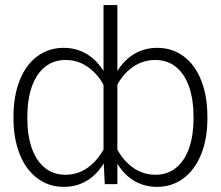

<svg xmlns="http://www.w3.org/2000/svg" viewBox="-20 -727 872 758"><path d="M599.6 10.7Q550.3 10.7 510.5 -12.7Q470.7 -36.1 443.4 -80.6V0H393.6L389.6 -82Q362.3 -37.1 322.3 -13.2Q282.2 10.7 232.4 10.7Q172.9 10.7 127.7 -22.9Q82.5 -56.6 57.9 -118.2Q33.2 -179.7 33.2 -259.8V-265.6Q33.2 -347.7 57.6 -409.4Q82 -471.2 127 -504.6Q171.9 -538.1 231.4 -538.1Q281.2 -538.1 321.3 -514.4Q361.3 -490.7 388.7 -446.8V-707H443.4V-446.8Q470.7 -490.7 510.7 -514.4Q550.8 -538.1 600.6 -538.1Q660.2 -538.1 705.1 -504.6Q750 -471.2 774.4 -409.4Q798.8 -347.7 798.8 -265.6V-259.8Q798.8 -179.7 774.2 -118.2Q749.5 -56.6 704.3 -22.9Q659.2 10.7 599.6 10.7ZM592.8 -490.2Q545.4 -490.2 506.3 -463.9Q467.3 -437.5 443.4 -392.6V-136.2Q468.8 -90.3 507.3 -63.7Q545.9 -37.1 593.8 -37.1Q641.6 -37.1 675.5 -64.9Q709.5 -92.8 726.8 -143.1Q744.1 -193.4 744.1 -259.8V-265.6Q744.1 -333 726.8 -383.5Q709.5 -434.1 675.3 -462.2Q641.1 -490.2 592.8 -490.2ZM238.3 -37.1Q286.1 -37.1 324.5 -63.7Q362.8 -90.3 388.7 -136.7V-392.1Q364.3 -437 325.4 -463.6Q286.6 -490.2 239.3 -490.2Q190.9 -490.2 156.7 -462.2Q122.6 -434.1 105.2 -383.5Q87.9 -333 87.9 -265.6V-259.8Q87.9 -193.4 105.2 -143.1Q122.6 -92.8 156.5 -64.9Q190.4 -37.1 238.3 -37.1Z"/></svg>

Font: Pretendard GOV ExtraLight
Style: Regular
Weight: 200
Designer: Base glyphs from Inter by Rasmus Andersson; Hangeul glyphs from Noto Sans CJK(Source Han Sans) by Jang Soo-young and Kan
Foundry: Kil Hyung-jin
Version: Version 1.309